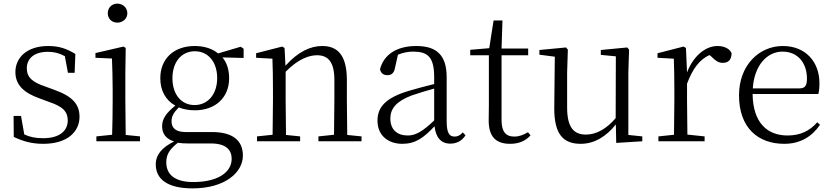

<svg xmlns="http://www.w3.org/2000/svg" viewBox="-20 -780 4591 1060"><path d="M219 14C352 14 419 -53 419 -135C419 -204 381 -248 280 -284L231 -302C159 -326 128 -353 128 -403C128 -456 167 -494 245 -494C277 -494 307 -487 338 -470L355 -378H392L396 -482C347 -512 305 -526 246 -526C130 -526 65 -463 65 -382C65 -309 115 -267 195 -238L246 -219C328 -192 354 -164 354 -115C354 -57 308 -17 218 -17C175 -17 143 -24 114 -38L96 -140H55L56 -24C110 1 156 14 219 14Z M628 -655C657 -655 683 -676 683 -707C683 -738 657 -760 628 -760C598 -760 575 -738 575 -707C575 -676 598 -655 628 -655ZM598 0H753V-27L674 -35L672 -227V-378L674 -515L662 -523L507 -487V-461L598 -457C600 -407 602 -352 602 -285V-227C602 -173 601 -91 599 -36L512 -27V0Z M1054 -200C980 -200 932 -260 932 -348C932 -437 981 -497 1056 -497C1129 -497 1179 -438 1179 -349C1179 -261 1129 -200 1054 -200ZM1055 -171C1169 -171 1245 -241 1245 -348C1245 -394 1233 -434 1208 -463L1325 -460V-511L1309 -522L1184 -485C1153 -511 1108 -526 1055 -526C940 -526 865 -456 865 -348C865 -279 895 -226 948 -197C896 -155 875 -123 875 -83C875 -41 897 -13 941 1C875 34 840 73 840 128C840 205 899 260 1043 260C1225 260 1321 170 1321 79C1321 -4 1265 -51 1151 -51H1004C949 -51 927 -75 927 -110C927 -138 939 -159 967 -187C992 -177 1022 -171 1055 -171ZM962 8C979 11 998 12 1020 12H1144C1231 12 1259 50 1259 97C1259 169 1186 225 1047 225C951 225 898 188 898 116C898 71 918 43 962 8Z M1823 0H1976V-27L1897 -35L1895 -227V-338C1895 -474 1845 -526 1759 -526C1693 -526 1625 -494 1556 -417L1551 -515L1538 -523L1394 -486V-461L1484 -456C1486 -406 1487 -353 1487 -285V-227L1485 -36L1399 -27V0H1637V-27L1559 -35L1557 -227V-384C1627 -455 1687 -475 1730 -475C1790 -475 1826 -440 1826 -339V-227L1824 -36L1738 -27V0Z M2466 13C2501 13 2530 -2 2550 -33L2535 -49C2519 -32 2507 -26 2490 -26C2461 -26 2446 -45 2446 -111V-354C2446 -476 2390 -526 2278 -526C2171 -526 2099 -479 2078 -398C2082 -377 2096 -365 2118 -365C2141 -365 2156 -376 2161 -407L2177 -478C2206 -490 2234 -495 2261 -495C2341 -495 2377 -466 2377 -354V-316C2332 -305 2283 -292 2239 -279C2111 -241 2064 -190 2064 -114C2064 -31 2124 14 2201 14C2273 14 2318 -18 2379 -83C2386 -23 2413 13 2466 13ZM2377 -115C2311 -52 2273 -32 2231 -32C2173 -32 2135 -64 2135 -126C2135 -179 2167 -221 2253 -253C2290 -266 2334 -279 2377 -291Z M2796 14C2845 14 2882 -2 2909 -33L2895 -50C2868 -35 2848 -26 2818 -26C2773 -26 2749 -53 2749 -116V-475H2896V-512H2749L2754 -667H2705L2681 -514L2576 -505V-475H2679V-201C2679 -165 2678 -146 2678 -115C2678 -28 2715 14 2796 14Z M3382 9 3526 0V-27L3449 -35V-379L3453 -506L3443 -518L3297 -504V-477L3380 -469L3379 -128C3331 -71 3274 -37 3215 -37C3148 -37 3111 -76 3111 -187V-379L3115 -506L3105 -518L2958 -504V-478L3043 -467L3040 -185C3039 -37 3091 14 3186 14C3264 14 3329 -29 3380 -93Z M3773 -318C3804 -401 3843 -452 3897 -476L3907 -468C3930 -445 3946 -433 3970 -433C4004 -433 4018 -452 4019 -486C4009 -511 3979 -526 3941 -526C3873 -526 3806 -468 3773 -380L3767 -515L3754 -523L3610 -486V-461L3700 -456C3702 -406 3703 -354 3703 -285V-227L3701 -36L3615 -27V0H3870V-27L3775 -37L3773 -227Z M4310 14C4398 14 4463 -26 4507 -91L4492 -105C4450 -57 4398 -32 4328 -32C4216 -32 4137 -102 4135 -261H4498C4502 -277 4504 -297 4504 -321C4504 -438 4428 -526 4302 -526C4171 -526 4060 -420 4060 -254C4060 -74 4165 14 4310 14ZM4136 -292C4144 -418 4214 -495 4300 -495C4386 -495 4435 -431 4435 -346C4435 -309 4426 -292 4393 -292Z"/></svg>

Font: Noto Serif TC Light
Style: Regular
Weight: 300
Designer: Ryoko NISHIZUKA 西塚涼子 (kana & ideographs); Frank Grießhammer (Latin, Greek & Cyrillic); Wenlong ZHANG 张文龙 (bopomofo); San
Foundry: Adobe
Version: Version 2.001;hotconv 1.1.0;makeotfexe 2.6.0